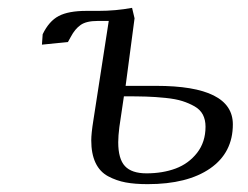

<svg xmlns="http://www.w3.org/2000/svg" viewBox="-20 -467 639 494"><path d="M87.9 -352.1 89.8 -378.9Q106 -412.6 131.1 -425.8Q156.2 -439 202.1 -439H232.9Q277.8 -439 319.8 -446.8L326.2 -419.9L303.2 -246.1H381.8Q579.1 -246.1 579.1 -147Q579.1 -74.2 520.8 -33.7Q462.4 6.8 359.9 6.8Q327.1 6.8 303.5 2.4Q279.8 -2 258.3 -13.4Q236.8 -24.9 225.8 -48.1Q214.8 -71.3 214.8 -106Q214.8 -123.5 220.2 -157.2L259.8 -413.1H231Q202.1 -413.1 187.5 -402.8Q172.9 -392.6 162.1 -372.1L154.8 -358.9ZM284.2 -101.1Q284.2 -58.1 301.5 -39.6Q318.8 -21 356.9 -21Q398.4 -21 431.9 -33.4Q465.3 -45.9 487.1 -73.7Q508.8 -101.6 508.8 -141.1Q508.8 -158.7 502 -171.9Q495.1 -185.1 480.5 -193.4Q465.8 -201.7 449 -207Q432.1 -212.4 405.8 -215.1Q379.4 -217.8 356 -218.5Q332.5 -219.2 298.8 -219.2L287.1 -140.1Q284.2 -117.2 284.2 -101.1Z"/></svg>

Font: Dehuti
Style: Italic
Weight: 400
Version: Version 1.2